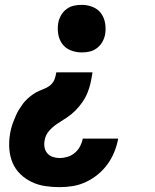

<svg xmlns="http://www.w3.org/2000/svg" viewBox="-20 -558 640 791"><path d="M225 213Q195 213 165.5 208.5Q136 204 110 191.5Q84 179 63.5 159Q43 139 32 113Q21 87 18.5 57Q16 27 21 -4Q23 -17 26.5 -30.5Q30 -44 35 -56.5Q40 -69 45.5 -82Q51 -95 58.5 -107Q66 -119 74.5 -130.5Q83 -142 93.5 -151.5Q104 -161 116 -169.5Q128 -178 141 -183.5Q154 -189 167 -194.5Q180 -200 190.5 -210Q201 -220 205.5 -233.5Q210 -247 212 -260H361Q358 -239 353.5 -218Q349 -197 340.5 -176Q332 -155 319 -136.5Q306 -118 290 -102Q274 -86 255 -73.5Q236 -61 216.5 -48.5Q197 -36 182 -18.5Q167 -1 164 20Q161 35 163.5 49Q166 63 175 73.5Q184 84 197.5 88.5Q211 93 225 93Q242 93 258.5 88Q275 83 288.5 71.5Q302 60 310 44.5Q318 29 321 13H467Q462 40 451.5 66.5Q441 93 424 117Q407 141 384 160Q361 179 334.5 191.5Q308 204 280.5 208.5Q253 213 225 213ZM317 -342Q293 -342 271.5 -350.5Q250 -359 237 -376.5Q224 -394 220 -417Q216 -440 220 -464Q223 -480 231.5 -495Q240 -510 254 -520.5Q268 -531 284 -534.5Q300 -538 317 -538Q340 -538 361.5 -529.5Q383 -521 396 -503.5Q409 -486 413 -463Q417 -440 413 -416Q410 -400 401.5 -385Q393 -370 379 -359.5Q365 -349 349 -345.5Q333 -342 317 -342Z"/></svg>

Font: Iosevka Curly HvExObl
Style: Regular
Weight: 900
Width: 7
Italic angle: -9°
Monospace: yes
Designer: Belleve Invis
Foundry: Belleve Invis
Version: Version 11.1.0; ttfautohint (v1.8.3)